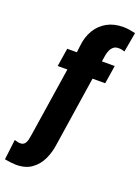

<svg xmlns="http://www.w3.org/2000/svg" viewBox="-255 -837 821 1128"><g transform="rotate(20 156.0 -272.5)"><path d="M342.8 -528.3 324.7 -414.1H245.6L179.7 17.1Q173.3 69.8 152.3 115Q131.3 160.2 93 187.7Q54.7 215.3 -4.4 215.3Q-22.5 214.8 -40.3 212.6Q-58.1 210.4 -75.7 207L-60.5 80.6Q-52.2 83 -43.2 85.4Q-34.2 87.9 -25.4 87.9Q-6.3 88.4 3.2 76.7Q12.7 64.9 16.1 48.1Q19.5 31.2 22 17.1L88.4 -414.1H27.8L45.9 -528.3H106L111.3 -571.3Q117.2 -627.9 143.1 -670.9Q168.9 -713.9 212.4 -737.8Q255.9 -761.7 314.5 -761.2Q333 -761.2 351.6 -758.1Q370.1 -754.9 388.7 -751L367.2 -628.4Q357.4 -631.3 347.7 -633.3Q337.9 -635.3 327.6 -634.8Q309.6 -634.8 297.9 -625.5Q286.1 -616.2 279.3 -601.6Q272.5 -586.9 269.5 -571.3L262.7 -528.3Z"/></g></svg>

Font: Roboto Condensed Black
Style: Italic
Weight: 900
Italic angle: -12°
Designer: Christian Robertson
Foundry: Google
Version: Version 3.008; 2023